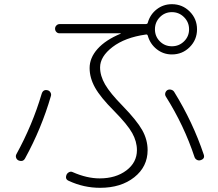

<svg xmlns="http://www.w3.org/2000/svg" viewBox="-20 -842 1040 917"><path d="M859 -760Q835 -784 801 -784Q767 -784 743.5 -760Q720 -736 720 -702Q720 -668 743.5 -644.5Q767 -621 801 -621Q835 -621 859 -644.5Q883 -668 883 -702Q883 -736 859 -760ZM264 -683Q255 -683 249 -689.5Q243 -696 243 -705Q243 -714 249.5 -720.5Q256 -727 265 -727H675Q685 -727 686 -734Q697 -773 728.5 -797.5Q760 -822 801 -822Q851 -822 886 -787Q921 -752 921 -702Q921 -652 886 -617Q851 -582 801 -582Q760 -582 728.5 -607Q697 -632 686 -671Q684 -679 676 -677Q577 -663 517.5 -617.5Q458 -572 458 -520Q458 -480 482 -438.5Q506 -397 566 -336Q633 -267 659 -221Q685 -175 685 -125Q685 -46 621.5 4.5Q558 55 458 55Q380 55 309 22Q289 14 298 -8Q302 -16 310.5 -20Q319 -24 327 -20Q395 10 456 10Q533 10 583.5 -28Q634 -66 634 -125Q634 -166 611.5 -206.5Q589 -247 524 -313Q460 -377 434 -423.5Q408 -470 408 -517Q408 -566 446 -608.5Q484 -651 556 -681Q557 -681 557 -682Q557 -683 555 -683ZM780 -412Q788 -416 797.5 -413.5Q807 -411 812 -403Q901 -259 953 -104Q960 -84 938 -77Q929 -74 920.5 -78.5Q912 -83 909 -92Q859 -243 772 -381Q767 -389 769.5 -398Q772 -407 780 -412ZM68 -76Q60 -80 57 -88.5Q54 -97 58 -105Q135 -245 179 -394Q186 -416 207 -411Q216 -409 221 -400.5Q226 -392 223 -383Q178 -228 100 -86Q90 -67 68 -76Z"/></svg>

Font: Rounded Mplus 1c Light
Style: Regular
Weight: 300
Version: Version 1.059.20150529